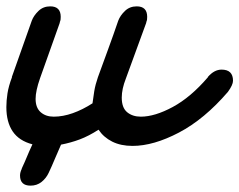

<svg xmlns="http://www.w3.org/2000/svg" viewBox="-68 -425 753 604"><path d="M586 -183Q606 -206 629 -206Q665 -206 665 -171Q665 -158 649 -136Q575 -50 495 -8Q415 34 349 34Q312 34 285 20.5Q258 7 242 -17Q211 3 183 13.5Q155 24 124 30Q114 52 104.5 75Q95 98 85 119Q77 136 62.5 147.5Q48 159 28 159Q-5 159 -5 127Q-5 117 1 105L0 106Q6 93 10 84Q14 75 17 67.5Q20 60 24 51Q28 42 34 29Q-8 18 -28 -11.5Q-48 -41 -48 -88Q-48 -108 -44.5 -131Q-41 -154 -30 -183L-31 -182Q-15 -227 0.5 -271Q16 -315 32 -360Q38 -376 53 -390.5Q68 -405 90 -405Q123 -405 123 -372Q123 -367 122.5 -363Q122 -359 119 -353L121 -356L58 -179Q44 -139 44 -114Q44 -86 60 -72Q76 -58 101 -58Q130 -58 161 -69Q192 -80 223 -100Q225 -117 228.5 -138Q232 -159 240 -182Q256 -226 272.5 -271Q289 -316 304 -360Q310 -376 325 -390.5Q340 -405 362 -405Q395 -405 395 -372Q395 -367 394.5 -363Q394 -359 391 -353L393 -356Q377 -311 360.5 -267Q344 -223 328 -178Q315 -145 315 -118Q315 -86 332 -72Q349 -58 375 -58Q419 -58 475.5 -88.5Q532 -119 586 -182Z"/></svg>

Font: Discipuli Britannica Bold
Style: Regular
Weight: 700
Designer: Peter Wiegel
Foundry: Peter Wiegel
Version: Version 0.001 2009